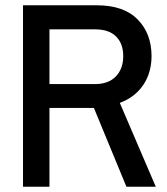

<svg xmlns="http://www.w3.org/2000/svg" viewBox="-20 -706 632 726"><path d="M67 0V-686H346Q448 -686 500.5 -632.5Q553 -579 553 -494Q553 -431 521.5 -384.5Q490 -338 433 -317L569 0H458L335 -298H167V0ZM167 -388H339Q390 -388 418 -417Q446 -446 446 -494Q446 -541 419 -568Q392 -595 340 -595H167Z"/></svg>

Font: Archivo Narrow Medium
Style: Regular
Weight: 500
Designer: Hector Gatti
Foundry: Omnibus-Type
Version: Version 3.002